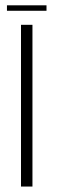

<svg xmlns="http://www.w3.org/2000/svg" viewBox="-20 -684 220 704"><path d="M5.5 -644.5H150.5V-664.5H5.5ZM57 0H99V-593H57Z"/></svg>

Font: Anybody Thin ExtraLight
Style: Regular
Weight: 250
Version: Version 1.113;gftools[0.9.25]